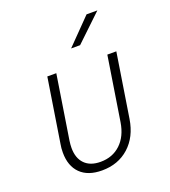

<svg xmlns="http://www.w3.org/2000/svg" viewBox="-143 -889 887 1004"><g transform="rotate(-20 300.0 -387.5)"><path d="M91 -148Q91 -173 95 -194L151 -550H201L145 -194Q142 -173 142 -155Q142 -98 173 -66.5Q204 -35 261 -35Q328 -35 372.5 -77Q417 -119 429 -194L485 -550H535L479 -194Q464 -99 403.5 -44.5Q343 10 253 10Q175 10 133 -31.5Q91 -73 91 -148ZM368 -645H318L455 -785H515Z"/></g></svg>

Font: JetBrains Mono Extra Light
Style: Italic
Weight: 200
Italic angle: -9°
Monospace: yes
Designer: Philipp Nurullin, Konstantin Bulenkov
Foundry: JetBrains
Version: 2.002